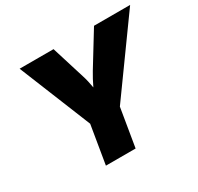

<svg xmlns="http://www.w3.org/2000/svg" viewBox="-154 -914 1136 1099"><g transform="rotate(-30 414.0 -364.0)"><path d="M248 0 290 -252.9 97.7 -727.5H321.8L390.1 -507.8Q396.5 -487.8 401.1 -467.3Q405.8 -446.8 409.7 -423.8Q431.2 -469.2 454.6 -507.8L589.4 -727.5H828.1L486.3 -252.9L444.3 0Z"/></g></svg>

Font: Inter Black
Style: Italic
Weight: 900
Italic angle: -9.39999°
Designer: Rasmus Andersson
Foundry: rsms
Version: Version 4.000;git-a52131595